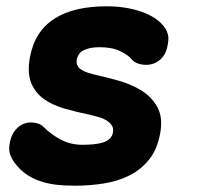

<svg xmlns="http://www.w3.org/2000/svg" viewBox="-20 -580 640 610"><path d="M218 10Q184 10 156 6.5Q128 3 104.5 -5.5Q81 -14 62 -27.5Q43 -41 28 -61Q17 -75 12 -90Q7 -105 11 -125Q16 -155 34.5 -173Q53 -191 79 -191Q88 -191 99 -188Q110 -185 118 -177Q143 -152 174 -136Q205 -120 241 -120Q259 -120 276 -121.5Q293 -123 306 -127Q319 -131 328 -139Q337 -147 339 -160Q341 -172 335.5 -181Q330 -190 319 -197Q308 -204 292 -208.5Q276 -213 258 -217Q220 -225 183.5 -235.5Q147 -246 120 -265Q93 -284 79.5 -315.5Q66 -347 75 -398Q83 -440 102.5 -470.5Q122 -501 153.5 -521Q185 -541 226.5 -550.5Q268 -560 319 -560Q380 -560 430 -542.5Q480 -525 503 -493Q509 -485 513 -472.5Q517 -460 513 -439Q508 -407 489 -390.5Q470 -374 444 -374Q430 -374 417.5 -378.5Q405 -383 397 -393Q386 -406 361 -418Q336 -430 296 -430Q280 -430 267.5 -427.5Q255 -425 246 -420.5Q237 -416 231.5 -408.5Q226 -401 224 -391Q222 -380 226 -372Q230 -364 238.5 -358.5Q247 -353 257.5 -349.5Q268 -346 280 -343Q317 -335 357.5 -323.5Q398 -312 430 -292Q462 -272 480 -239.5Q498 -207 489 -157Q480 -106 454 -73.5Q428 -41 391 -22.5Q354 -4 309 3Q264 10 218 10Z"/></svg>

Font: Maple Mono ExtraBold
Style: Italic
Weight: 800
Italic angle: -10°
Monospace: yes
Designer: subframe7536
Version: Version 7.200